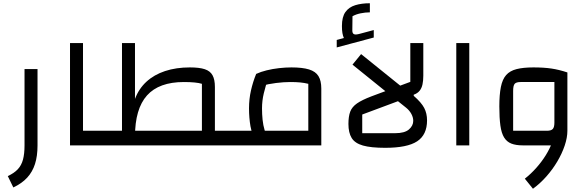

<svg xmlns="http://www.w3.org/2000/svg" viewBox="-20 -895 3613 1182"><path d="M62 259 28 189Q67 171 89.5 147Q112 123 121.5 87.5Q131 52 131 0V-470H211V0Q211 66 195.5 114.5Q180 163 147.5 198.5Q115 234 62 259Z M411 0V-630H491V-90H591V0ZM591 0V-90Q603 -90 607 -78Q611 -66 611 -45Q611 -24 607 -12Q603 0 591 0Z M1303 0V-90H1403V0ZM1223 0V-379Q1188 -390 1112 -390Q959 -390 885 -307.5Q811 -225 811 -54H731V-630H811V-286Q834 -348 881 -391.5Q928 -435 996 -457.5Q1064 -480 1149 -480Q1207 -480 1240.5 -469Q1274 -458 1288.5 -431.5Q1303 -405 1303 -360V0ZM591 0V-90H1223V0ZM591 0Q579 0 575 -12Q571 -24 571 -45Q571 -66 575 -78Q579 -90 591 -90ZM1403 0V-90Q1415 -90 1419 -78Q1423 -66 1423 -45Q1423 -24 1419 -12Q1415 0 1403 0Z M1403 0V-90H1878V-379Q1854 -385 1828 -387.5Q1802 -390 1767 -390Q1727 -390 1679 -384Q1631 -378 1588 -366L1557 -440Q1585 -453 1621.5 -462Q1658 -471 1698 -475.5Q1738 -480 1774 -480Q1842 -480 1882.5 -467.5Q1923 -455 1940.5 -426.5Q1958 -398 1958 -350V0ZM1559 -33Q1531 -65 1522 -117.5Q1513 -170 1513 -228Q1513 -285 1525 -338Q1537 -391 1557 -440L1632 -417Q1615 -366 1604 -320.5Q1593 -275 1593 -228Q1593 -192 1596.5 -158Q1600 -124 1609 -94Q1618 -64 1636 -40ZM1403 0Q1391 0 1387 -12Q1383 -24 1383 -45Q1383 -66 1387 -78Q1391 -90 1403 -90Z M2351 15Q2264 15 2214.5 1Q2165 -13 2145 -45.5Q2125 -78 2125 -132Q2125 -178 2136 -207.5Q2147 -237 2178 -258.5Q2209 -280 2267 -302L2506 -391V-630H2586V-429Q2586 -399 2581 -375.5Q2576 -352 2563 -336Q2550 -320 2527 -312V-305Q2574 -264 2591.5 -230.5Q2609 -197 2609 -154Q2609 -65 2548 -25Q2487 15 2351 15ZM2210 -75H2412Q2471 -75 2497.5 -98Q2524 -121 2524 -151Q2524 -172 2512.5 -193.5Q2501 -215 2480 -232L2430 -272L2210 -190ZM2378 -313 2150 -497 2203 -562 2471 -346ZM2053 -603V-649L2097 -661Q2091 -674 2088 -691.5Q2085 -709 2085 -735Q2085 -791 2106.5 -821Q2128 -851 2167 -863Q2206 -875 2257 -875V-819Q2229 -819 2200 -813Q2171 -807 2150 -795L2149 -707Q2149 -689 2159.5 -684.5Q2170 -680 2195 -687L2281 -710V-664Z M2789 0V-630H2869V0Z M3199 0Q3156 0 3128 -11Q3100 -22 3083.5 -48.5Q3067 -75 3060.5 -122Q3054 -169 3054 -240Q3054 -312 3063.5 -359.5Q3073 -407 3096 -433Q3119 -459 3160 -469.5Q3201 -480 3264 -480Q3328 -480 3375 -473Q3422 -466 3473 -449V-90L3436 0ZM3261 267 3211 205Q3248 176 3281 139Q3314 102 3339 62Q3364 22 3378.5 -17Q3393 -56 3393 -90H3473Q3473 -48 3456.5 1Q3440 50 3411 99Q3382 148 3343.5 191.5Q3305 235 3261 267ZM3139 -90H3347Q3373 -90 3383 -101Q3393 -112 3393 -140V-390H3185Q3158 -390 3148.5 -379Q3139 -368 3139 -335Z"/></svg>

Font: Changa ExtraLight
Style: Regular
Weight: 400
Version: Version 3.002; ttfautohint (v1.8.2)